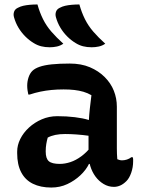

<svg xmlns="http://www.w3.org/2000/svg" viewBox="-20 -831 640 861"><path d="M504 -353Q504 -330 504 -306.5Q504 -283 504 -259.5Q504 -236 504 -212.5Q504 -189 504 -166Q504 -153 504.5 -141Q505 -129 506 -117Q510 -115 516 -113.5Q522 -112 527 -112Q538 -112 549 -115.5Q560 -119 569 -126H575Q577 -121 577 -117Q577 -113 577 -107Q577 -81 568.5 -56.5Q560 -32 547 -19Q533 -5 519 1Q505 7 491 7Q466 7 444.5 -6Q423 -19 408 -39.5Q393 -60 385 -86Q377 -112 377 -138Q377 -163 377 -189Q377 -215 377 -236Q377 -266 378.5 -292Q380 -318 383 -345.5Q386 -373 390 -404Q373 -414 354 -419.5Q335 -425 313.5 -427.5Q292 -430 265 -430Q236 -430 210.5 -427.5Q185 -425 161 -420Q137 -415 113 -407H107Q105 -416 103.5 -426Q102 -436 102 -447Q102 -466 108 -484Q114 -502 125 -513Q136 -524 157.5 -531.5Q179 -539 212.5 -542.5Q246 -546 293 -546Q344 -546 383 -529.5Q422 -513 449.5 -485.5Q477 -458 490.5 -424Q504 -390 504 -353ZM185 -151Q185 -120 199 -108Q213 -96 248 -96Q271 -96 295.5 -104Q320 -112 344.5 -130Q369 -148 391 -176L394 -96H379Q366 -69 340.5 -45Q315 -21 282 -5.5Q249 10 210 10Q162 10 127.5 -7Q93 -24 75 -58.5Q57 -93 57 -144V-151Q57 -180 71 -208Q85 -236 110 -259Q135 -282 167.5 -296Q200 -310 237 -310Q279 -310 315.5 -305.5Q352 -301 378 -293Q404 -285 415 -275Q421 -270 425.5 -261.5Q430 -253 432.5 -241Q435 -229 435 -211Q408 -218 379.5 -222Q351 -226 323.5 -228Q296 -230 272 -230Q247 -230 228 -226Q209 -222 194 -214Q190 -200 187.5 -185Q185 -170 185 -153ZM148 -811Q158 -775 173 -745Q188 -715 210.5 -689Q233 -663 264 -635Q251 -626 235.5 -622.5Q220 -619 203 -619Q182 -619 164.5 -623.5Q147 -628 131 -638Q111 -650 93.5 -667.5Q76 -685 63 -706.5Q50 -728 43 -753Q39 -766 43 -778Q47 -790 60 -796Q71 -802 84 -805Q97 -808 113.5 -809.5Q130 -811 148 -811ZM336 -811Q346 -775 361 -745Q376 -715 398.5 -689Q421 -663 452 -635Q439 -626 423.5 -622.5Q408 -619 391 -619Q370 -619 352.5 -623.5Q335 -628 319 -638Q299 -650 281.5 -667.5Q264 -685 251 -706.5Q238 -728 231 -753Q227 -766 231 -778Q235 -790 248 -796Q259 -802 272 -805Q285 -808 301.5 -809.5Q318 -811 336 -811Z"/></svg>

Font: Recursive Casual SemiBold
Style: Regular
Weight: 600
Version: Version 1.047